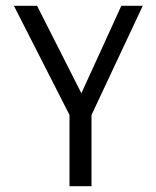

<svg xmlns="http://www.w3.org/2000/svg" viewBox="-20 -643 540 663"><path d="M220 0H296V-246L473 -623H399L261 -321L108 -623H28L220 -246Z"/></svg>

Font: Inconsolata Thin
Style: Regular
Weight: 100
Monospace: yes
Designer: Raph Levien, Cyreal, Brenton Simpson
Foundry: Raph Levien, Cyreal, Google
Version: Version 3.100